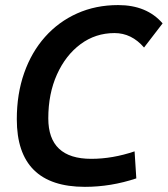

<svg xmlns="http://www.w3.org/2000/svg" viewBox="-20 -723 658 753"><path d="M313 9.8Q45.9 9.8 45.9 -255.4Q45.9 -354.5 74.7 -436.5Q103.5 -518.6 156.5 -578.1Q209.5 -637.7 282.5 -670.4Q355.5 -703.1 443.4 -703.1Q555.7 -703.1 617.7 -631.3L544.9 -536.6Q496.1 -593.3 429.2 -593.3Q354.5 -593.3 295.9 -549.8Q237.3 -506.3 203.4 -430.9Q169.4 -355.5 169.4 -258.8Q169.4 -100.1 337.9 -100.1Q421.4 -100.1 507.8 -129.4L514.6 -23.4Q415 9.8 313 9.8Z"/></svg>

Font: Cascadia Code PL SemiBold
Style: Italic
Weight: 600
Italic angle: -10°
Monospace: yes
Designer: Aaron Bell
Foundry: Saja Typeworks
Version: Version 2404.023; ttfautohint (v1.8.4)